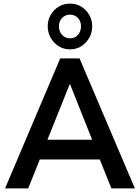

<svg xmlns="http://www.w3.org/2000/svg" viewBox="-20 -1042 772 1062"><path d="M8 0 313 -719H420L726 0H596L515 -202L568 -160H163L217 -202L136 0ZM365 -575 230 -238 205 -269H526L502 -238L368 -575ZM367 -769Q332 -769 304.5 -786.5Q277 -804 260.5 -832.5Q244 -861 244 -897Q244 -932 260.5 -960Q277 -988 304.5 -1005Q332 -1022 367 -1022Q403 -1022 430 -1005Q457 -988 473.5 -960Q490 -932 490 -896Q490 -861 473.5 -832.5Q457 -804 430 -786.5Q403 -769 367 -769ZM367 -830Q394 -830 411 -849Q428 -868 428 -897Q428 -924 411 -942.5Q394 -961 367 -961Q341 -961 323.5 -942.5Q306 -924 306 -897Q306 -868 323.5 -849Q341 -830 367 -830Z"/></svg>

Font: Nunitoga
Style: Bold
Weight: 700
Designer: Vernon Adams
Foundry: Vernon Adams
Version: Version 1.0